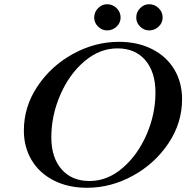

<svg xmlns="http://www.w3.org/2000/svg" viewBox="-20 -881 882 909"><path d="M93 -263Q93 -376 157.5 -472.5Q222 -569 326 -626Q430 -683 543 -683Q632 -683 700 -648.5Q768 -614 805 -552.5Q842 -491 842 -411Q842 -299 777.5 -202.5Q713 -106 609 -49Q505 8 392 8Q303 8 235 -26.5Q167 -61 130 -122.5Q93 -184 93 -263ZM716 -443Q716 -540 668 -596Q620 -652 536 -652Q452 -652 380 -591Q308 -530 265.5 -432Q223 -334 223 -231Q223 -135 271.5 -79.5Q320 -24 404 -24Q488 -24 559.5 -85Q631 -146 673.5 -243Q716 -340 716 -443ZM426 -798Q426 -824 444.5 -842.5Q463 -861 487 -861Q513 -861 532 -842.5Q551 -824 551 -798Q551 -773 532 -755Q513 -737 487 -737Q463 -737 444.5 -755Q426 -773 426 -798ZM625 -798Q625 -824 643.5 -842.5Q662 -861 686 -861Q712 -861 731 -842.5Q750 -824 750 -798Q750 -773 731 -755Q712 -737 686 -737Q662 -737 643.5 -755Q625 -773 625 -798Z"/></svg>

Font: Ibarra Real Nova
Style: Italic
Weight: 400
Italic angle: -22°
Designer: Jose Maria Ribagorda & Octavio Pardo
Foundry: Octavio Pardo
Version: Version 1.014